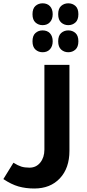

<svg xmlns="http://www.w3.org/2000/svg" viewBox="-60 -881 518 1142"><path d="M144 240.2Q92.8 240.2 50 228Q7.3 215.8 -40 184.1L20 86.9Q46.4 103.5 66.7 109.9Q86.9 116.2 115.2 116.2Q155.3 116.2 179.7 85.7Q204.1 55.2 204.1 8.8V-495.1H353V16.1Q353 119.1 296.1 179.7Q239.3 240.2 144 240.2ZM193.4 -570.3Q168.5 -570.3 150.9 -586.2Q133.3 -602.1 133.3 -635.3Q133.3 -668.9 150.9 -684.6Q168.5 -700.2 193.4 -700.2Q221.2 -700.2 237.3 -682.9Q253.4 -665.5 253.4 -635.3Q253.4 -606 237.3 -588.1Q221.2 -570.3 193.4 -570.3ZM346.2 -570.3Q321.3 -570.3 303.7 -586.2Q286.1 -602.1 286.1 -635.3Q286.1 -668.9 303.7 -684.6Q321.3 -700.2 346.2 -700.2Q371.1 -700.2 388.7 -684.6Q406.2 -668.9 406.2 -635.3Q406.2 -602.1 388.7 -586.2Q371.1 -570.3 346.2 -570.3ZM193.4 -731.4Q168.5 -731.4 150.9 -747.3Q133.3 -763.2 133.3 -796.4Q133.3 -830.1 150.9 -845.7Q168.5 -861.3 193.4 -861.3Q221.2 -861.3 237.3 -844Q253.4 -826.7 253.4 -796.4Q253.4 -767.1 237.3 -749.3Q221.2 -731.4 193.4 -731.4ZM346.2 -731.4Q321.3 -731.4 303.7 -747.3Q286.1 -763.2 286.1 -796.4Q286.1 -830.1 303.7 -845.7Q321.3 -861.3 346.2 -861.3Q371.1 -861.3 388.7 -845.7Q406.2 -830.1 406.2 -796.4Q406.2 -763.2 388.7 -747.3Q371.1 -731.4 346.2 -731.4Z"/></svg>

Font: Noto Sans Kufi Arabic
Style: Bold
Weight: 700
Designer: Monotype Design team
Foundry: Monotype Imaging Inc.
Version: Version 1.02